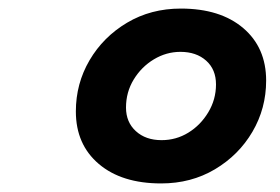

<svg xmlns="http://www.w3.org/2000/svg" viewBox="-20 -712 654 448"><path d="M356 -284Q264 -284 210.5 -329.5Q157 -375 157 -452Q157 -517 189 -571.5Q221 -626 276.5 -659Q332 -692 402 -692Q494 -692 547.5 -646.5Q601 -601 601 -524Q601 -459 569 -404.5Q537 -350 481.5 -317Q426 -284 356 -284ZM401 -591Q368 -591 339 -573.5Q310 -556 292 -526.5Q274 -497 274 -461Q274 -427 297 -406Q320 -385 357 -385Q391 -385 419.5 -402.5Q448 -420 466 -450Q484 -480 484 -515Q484 -550 461 -570.5Q438 -591 401 -591Z"/></svg>

Font: Intel One Mono Light
Style: Italic
Weight: 300
Italic angle: -16°
Monospace: yes
Designer: Fred Shallcrass
Foundry: Frere-Jones Type LLC
Version: Version 1.004